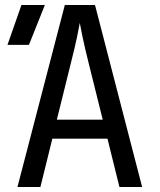

<svg xmlns="http://www.w3.org/2000/svg" viewBox="-20 -750 640 770"><path d="M50 0 240 -730H361L550 0H459L411 -194H190L142 0ZM208 -270H392L336 -495Q320 -559 311 -602Q302 -645 300 -658Q298 -645 289 -602Q280 -559 264 -496ZM10 -570 66 -730H160L96 -570Z"/></svg>

Font: JetBrainsMono NFM
Style: Regular
Weight: 400
Monospace: yes
Designer: Philipp Nurullin, Konstantin Bulenkov
Foundry: JetBrains
Version: Version 2.304; ttfautohint (v1.8.4.7-5d5b);Nerd Fonts 3.3.0